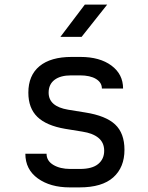

<svg xmlns="http://www.w3.org/2000/svg" viewBox="-20 -805 640 833"><path d="M283 8Q198 8 144 -31Q90 -70 90 -138H182Q182 -107 211.5 -89.5Q241 -72 285 -72H327Q380 -72 406 -93.5Q432 -115 432 -151Q432 -186 407.5 -206.5Q383 -227 337 -234L263 -246Q181 -260 142 -298Q103 -336 103 -403Q103 -478 151.5 -518Q200 -558 291 -558H329Q413 -558 463.5 -520.5Q514 -483 514 -421H422Q422 -447 396.5 -462.5Q371 -478 327 -478H289Q242 -478 216.5 -458.5Q191 -439 191 -403Q191 -343 276 -329L350 -317Q439 -303 479.5 -265Q520 -227 520 -155Q520 -79 471.5 -35.5Q423 8 325 8ZM242 -645 348 -785H445L334 -645Z"/></svg>

Font: NKDuy Mono
Style: Regular
Weight: 400
Monospace: yes
Designer: NKDuy
Foundry: NKDuy
Version: Version 2.251; ttfautohint (v1.8.4.7-5d5b)